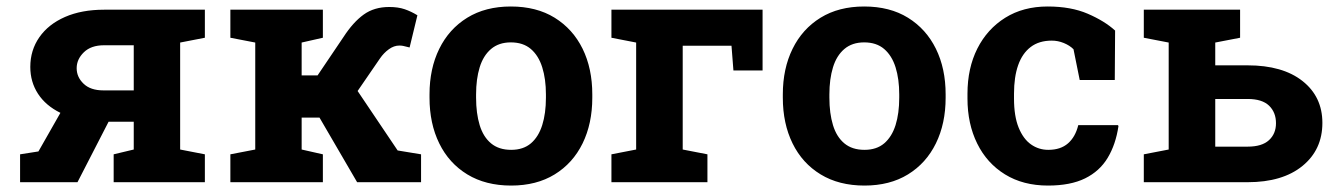

<svg xmlns="http://www.w3.org/2000/svg" viewBox="-20 -558 4091 588"><path d="M41.5 0V-85.4L97.7 -94.2L165 -212.4Q120.1 -234.4 96.4 -270.8Q72.8 -307.1 72.8 -353Q72.8 -404.3 100.6 -444.1Q128.4 -483.9 179.2 -506.1Q230 -528.3 298.8 -528.3H607.4V-442.4L531.7 -427.7V-100.1L607.4 -85.4V0H328.1V-85.4L389.6 -100.1V-185.1H312.5L217.3 0ZM296.4 -281.2H389.6V-419.4H298.8Q258.8 -419.4 236.8 -397.9Q214.8 -376.5 214.8 -349.1Q214.8 -321.8 236.1 -301.5Q257.3 -281.2 296.4 -281.2Z M685.5 0V-85.4L761.7 -100.1V-427.7L685.5 -442.4V-528.3H968.8V-442.4L903.8 -427.7V-327.1H952.6L1031.7 -444.3Q1061.5 -490.2 1093.8 -513.4Q1126 -536.6 1171.9 -536.6Q1199.2 -536.6 1219.2 -529.8Q1239.3 -522.9 1258.3 -511.2L1234.4 -412.6Q1220.7 -416 1215.6 -417.2Q1210.4 -418.5 1203.1 -418.5Q1186.5 -418.5 1170.9 -407.2Q1155.3 -396 1143.6 -378.9L1075.2 -279.3L1197.8 -97.2L1269.5 -85.4V0H1073.7L958.5 -197.8H903.8V-100.1L968.8 -85.4V0Z M1545.4 10.3Q1467.3 10.3 1411.1 -23.9Q1355 -58.1 1325.2 -118.9Q1295.4 -179.7 1295.4 -258.8V-269Q1295.4 -347.7 1325.2 -408.4Q1355 -469.2 1410.9 -503.7Q1466.8 -538.1 1544.4 -538.1Q1623 -538.1 1678.7 -503.7Q1734.4 -469.2 1764.2 -408.7Q1793.9 -348.1 1793.9 -269V-258.8Q1793.9 -179.7 1764.2 -118.9Q1734.4 -58.1 1678.7 -23.9Q1623 10.3 1545.4 10.3ZM1545.4 -99.1Q1582.5 -99.1 1606 -119.1Q1629.4 -139.2 1640.6 -175Q1651.9 -210.9 1651.9 -258.8V-269Q1651.9 -315.9 1640.6 -351.8Q1629.4 -387.7 1605.7 -408Q1582 -428.2 1544.4 -428.2Q1507.8 -428.2 1483.9 -408Q1460 -387.7 1449 -351.8Q1438 -315.9 1438 -269V-258.8Q1438 -210.9 1449 -174.8Q1460 -138.7 1483.9 -118.9Q1507.8 -99.1 1545.4 -99.1Z M1852.5 0V-85.4L1928.2 -100.1V-427.7L1852.5 -442.4V-528.3H2315.4V-342.3H2226.1L2220.2 -418H2070.8V-100.1L2146.5 -85.4V0Z M2627.4 10.3Q2549.3 10.3 2493.2 -23.9Q2437 -58.1 2407.2 -118.9Q2377.4 -179.7 2377.4 -258.8V-269Q2377.4 -347.7 2407.2 -408.4Q2437 -469.2 2492.9 -503.7Q2548.8 -538.1 2626.5 -538.1Q2705.1 -538.1 2760.7 -503.7Q2816.4 -469.2 2846.2 -408.7Q2876 -348.1 2876 -269V-258.8Q2876 -179.7 2846.2 -118.9Q2816.4 -58.1 2760.7 -23.9Q2705.1 10.3 2627.4 10.3ZM2627.4 -99.1Q2664.6 -99.1 2688 -119.1Q2711.4 -139.2 2722.7 -175Q2733.9 -210.9 2733.9 -258.8V-269Q2733.9 -315.9 2722.7 -351.8Q2711.4 -387.7 2687.7 -408Q2664.1 -428.2 2626.5 -428.2Q2589.8 -428.2 2565.9 -408Q2542 -387.7 2531 -351.8Q2520 -315.9 2520 -269V-258.8Q2520 -210.9 2531 -174.8Q2542 -138.7 2565.9 -118.9Q2589.8 -99.1 2627.4 -99.1Z M3189.5 10.3Q3113.3 10.3 3057.9 -23.9Q3002.4 -58.1 2972.7 -118.4Q2942.9 -178.7 2942.9 -256.3V-271Q2942.9 -349.1 2973.1 -409.2Q3003.4 -469.2 3058.6 -503.7Q3113.8 -538.1 3188.5 -538.1Q3259.8 -538.1 3311.3 -515.9Q3362.8 -493.7 3395 -464.4L3394 -313H3286.6L3267.6 -407.2Q3255.9 -418.9 3237.8 -426.3Q3219.7 -433.6 3201.2 -433.6Q3162.1 -433.6 3136.5 -414.1Q3110.8 -394.5 3098.1 -358.4Q3085.4 -322.3 3085.4 -271V-256.3Q3085.4 -202.1 3099.6 -167.2Q3113.8 -132.3 3137.5 -115.7Q3161.1 -99.1 3190.4 -99.1Q3228 -99.1 3250.7 -118.9Q3273.4 -138.7 3282.2 -174.8H3403.8L3405.3 -171.9Q3397 -115.7 3372.3 -74.7Q3347.7 -33.7 3303 -11.7Q3258.3 10.3 3189.5 10.3Z M3800.8 -357.9Q3908.2 -357.9 3969 -309.8Q4029.8 -261.7 4029.8 -181.6Q4029.8 -99.6 3968.8 -49.8Q3907.7 0 3800.8 0H3482.9V-85.4L3559.1 -100.1V-427.7L3482.9 -442.4V-528.3H3777.8V-442.4L3701.7 -427.7V-357.9ZM3800.8 -108.9Q3844.7 -108.9 3866.2 -128.7Q3887.7 -148.4 3887.7 -180.7Q3887.7 -213.9 3866.5 -234.4Q3845.2 -254.9 3800.8 -254.9H3701.7V-108.9Z"/></svg>

Font: Roboto Slab LO
Style: Bold
Weight: 700
Designer: Google
Version: Version 2.000